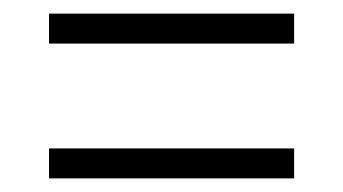

<svg xmlns="http://www.w3.org/2000/svg" viewBox="-20 -498 504 282"><path d="M52 -434V-478H412V-434ZM52 -236V-280H412V-236Z"/></svg>

Font: Noto Serif Bengali Condensed Light
Style: Regular
Weight: 300
Width: 3
Designer: Juan Bruce, Universal Thirst, Indian Type Foundry and the Monotype Design Team.
Foundry: Monotype Imaging Inc.
Version: Version 2.003; ttfautohint (v1.8.4.7-5d5b)